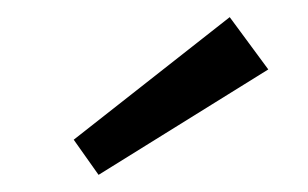

<svg xmlns="http://www.w3.org/2000/svg" viewBox="-20 -824 359 224"><path d="M95 -620 66 -661 248 -804 293 -743Z"/></svg>

Font: Pack4
Style: Regular
Weight: 400
Version: Version 2.002